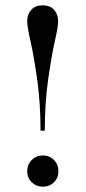

<svg xmlns="http://www.w3.org/2000/svg" viewBox="-20 -690 321 720"><path d="M182.5 -90Q199 -73 199 -48Q199 -23 182.5 -6.5Q166 10 141 10Q116 10 99 -6.5Q82 -23 82 -48Q82 -73 99 -90Q116 -107 141 -107Q166 -107 182.5 -90ZM148 -200H132Q132 -303 119.5 -391.5Q107 -480 94.5 -535Q82 -590 82 -611Q82 -636 97 -653Q112 -670 140 -670Q168 -670 183 -653Q198 -636 198 -611Q198 -590 185.5 -535Q173 -480 160.5 -391.5Q148 -303 148 -200Z"/></svg>

Font: Elsie Swash Caps
Style: Regular
Weight: 400
Designer: Alejandro Inler
Foundry: Alejandro Inler
Version: 1.001